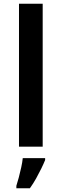

<svg xmlns="http://www.w3.org/2000/svg" viewBox="-20 -780 327 1021"><path d="M207 0H81V-760H207ZM220 71Q212 91 199.5 116.5Q187 142 172 169Q157 196 139 221H67V208Q73 190 80 163.5Q87 137 93 109.5Q99 82 101 61H220Z"/></svg>

Font: Noto Sans Hanifi Rohingya SemiBold
Style: Regular
Weight: 600
Version: Version 2.101